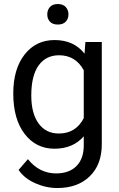

<svg xmlns="http://www.w3.org/2000/svg" viewBox="-20 -740 601 968"><path d="M46.9 -268.6C46.9 -182.6 66 -114.7 104.2 -64.9C142.5 -15.1 192.5 9.8 254.4 9.8C316.9 9.8 366.2 -11.1 402.3 -52.7V-7.3C402.3 37.6 390.1 72.4 365.5 97.2C340.9 121.9 306.6 134.3 262.7 134.3C206.7 134.3 159.3 110.4 120.6 62.5L73.7 116.7C92.9 145 120.8 167.3 157.2 183.6C193.7 199.9 231 208 269 208C337.4 208 391.8 188.3 432.4 148.9C472.9 109.5 493.2 55.7 493.2 -12.7V-528.3H410.6L406.2 -469.7C370.1 -515.3 319.8 -538.1 255.4 -538.1C192.5 -538.1 142.1 -513.8 104 -465.1C65.9 -416.4 46.9 -350.9 46.9 -268.6ZM137.7 -258.3C137.7 -325.4 150.1 -376 174.8 -410.2C199.5 -444.3 233.9 -461.4 277.8 -461.4C333.2 -461.4 374.7 -436.2 402.3 -385.7V-144.5C375.7 -92.8 333.8 -66.9 276.9 -66.9C232.9 -66.9 198.7 -83.9 174.3 -117.9C149.9 -151.9 137.7 -198.7 137.7 -258.3ZM218.3 -667.5C218.3 -652.8 222.7 -640.6 231.7 -630.9C240.6 -621.1 253.9 -616.2 271.5 -616.2C289.1 -616.2 302.4 -621.1 311.5 -630.9C320.6 -640.6 325.2 -652.8 325.2 -667.5C325.2 -682.1 320.6 -694.5 311.5 -704.6C302.4 -714.7 289.1 -719.7 271.5 -719.7C253.9 -719.7 240.6 -714.7 231.7 -704.6C222.7 -694.5 218.3 -682.1 218.3 -667.5Z"/></svg>

Font: Roboto1
Style: rg
Weight: 400
Designer: Google
Version: Version 2.137; 2017